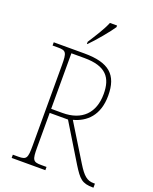

<svg xmlns="http://www.w3.org/2000/svg" viewBox="-168 -1023 887 1114"><g transform="rotate(20 275.0 -465.5)"><path d="M229 -784V-771H232C272 -811 334 -886 357 -921V-931H313C295 -886 258 -830 229 -784ZM45 0H253V-20H219C169 -20 163 -31 163 -108V-321H276L416 -91C460 -21 478 0 547 0H550V-25H541C501 -25 477 -46 440 -106L303 -329C382 -350 448 -408 448 -531C448 -659 387 -714 234 -714H45V-694H79C129 -694 135 -683 135 -606V-108C135 -31 129 -20 79 -20H45ZM233 -346H163V-689H243C379 -689 420 -630 420 -531C420 -413 352 -346 233 -346Z"/></g></svg>

Font: Noto Serif Armenian SemiCondensed Thin
Style: Regular
Weight: 100
Width: 4
Designer: Monotype Design Team
Foundry: Monotype Imaging Inc.
Version: Version 2.008